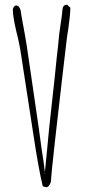

<svg xmlns="http://www.w3.org/2000/svg" viewBox="-20 -779 365 808"><path d="M171 8Q159 5 160 5Q142 -69 120 -216L65 -573L56 -617Q34 -703 34 -738Q34 -745 38.5 -750.5Q43 -756 48 -756Q51 -756 55 -754Q60 -752 64 -743Q68 -735 68 -728L70 -714L84 -637L93 -584L143 -241L156 -146Q164 -98 169 -55L176 -126L187 -241L211 -460Q220 -553 224 -582L229 -634L236 -684Q241 -714 243 -740Q245 -759 262 -759L268 -755H266L276 -747Q276 -718 268 -662L262 -623L259 -598Q246 -489 243 -462Q228 -335 211.5 -187Q195 -39 194 -13Q186 9 175 9ZM170 -49 169 -52 167 -49Z"/></svg>

Font: Amatic SC
Style: Regular
Weight: 400
Designer: Multiple Designers
Foundry: Vernon Adams
Version: Version 2.505